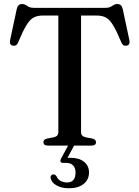

<svg xmlns="http://www.w3.org/2000/svg" viewBox="-20 -740 709 976"><path d="M153 -700H515.5Q531.5 -700 541.2 -705Q551 -710 558.5 -714.8Q566 -719.5 575.5 -719.5Q587 -719.5 593.8 -713.8Q600.5 -708 604 -693.5L638 -534.5Q640 -523.5 636.5 -516.5Q633 -509.5 624 -508Q615 -506 608.5 -509.5Q602 -513 597.5 -523Q573 -582 555.2 -611.2Q537.5 -640.5 518.5 -650.8Q499.5 -661 471 -661H392V-67.5Q392 -57 398.2 -50.8Q404.5 -44.5 416.5 -42L450.5 -35.5Q468 -31 468 -17Q468 0 445.5 0H223.5Q211.5 0 206 -4.8Q200.5 -9.5 200.5 -17Q200.5 -31 218.5 -35.5L252.5 -42Q264.5 -44.5 270.5 -50.8Q276.5 -57 276.5 -67.5V-661H197.5Q170 -661 150.8 -650.8Q131.5 -640.5 113.8 -611Q96 -581.5 71.5 -523Q67.5 -513 60.5 -509.5Q53.5 -506 45 -508Q36 -509.5 32.5 -516.5Q29 -523.5 31 -534.5L65 -693.5Q68.5 -708 75 -713.8Q81.5 -719.5 93.5 -719.5Q103 -719.5 110.2 -714.8Q117.5 -710 127.2 -705Q137 -700 153 -700ZM329 -5.5H359.5L319 70L301 64.5Q308.5 63.5 317 62.8Q325.5 62 337 62Q382 62 407.2 82.5Q432.5 103 432.5 136.5Q432.5 173 405.2 195Q378 217 330.5 217Q291 217 265.2 201.2Q239.5 185.5 237 162.5Q236.5 155.5 240.5 151.2Q244.5 147 250 146.5Q255.5 146 259.8 148.8Q264 151.5 267 155.5Q274 172.5 288.8 180Q303.5 187.5 321 187.5Q364 187.5 364 136.5Q364 114.5 352 101.2Q340 88 316.5 88H300.5Q290.5 88 288 82Q285.5 76 289.5 68Z"/></svg>

Font: Fraunces 28pt
Style: Regular
Weight: 400
Version: Version 1.000;[b76b70a41]